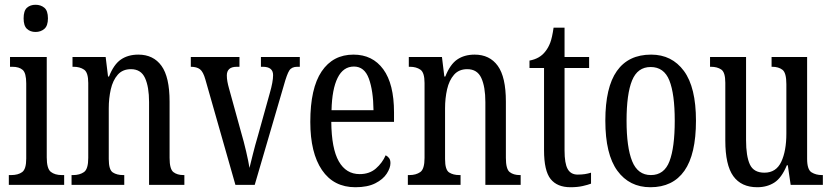

<svg xmlns="http://www.w3.org/2000/svg" viewBox="-20 -775 3490 805"><path d="M129 -641Q107 -641 93 -654Q79 -667 79 -698Q79 -730 93 -742.5Q107 -755 129 -755Q151 -755 166 -742.5Q181 -730 181 -698Q181 -667 166 -654Q151 -641 129 -641ZM17 0V-41H27Q56 -41 73 -53.5Q90 -66 90 -110V-425Q90 -469 75 -482Q60 -495 32 -495H22V-536H176V-115Q176 -68 193 -54.5Q210 -41 239 -41H249V0Z M280 0V-41H287Q314 -41 332 -53.5Q350 -66 350 -113V-427Q350 -471 332.5 -483Q315 -495 289 -495H284V-536H423L433 -454H437Q457 -505 487 -525.5Q517 -546 560 -546Q623 -546 657 -499Q691 -452 691 -349V-113Q691 -66 707 -53.5Q723 -41 749 -41H753V0H605V-347Q605 -411 588 -448Q571 -485 529 -485Q494 -485 473.5 -461.5Q453 -438 444.5 -400.5Q436 -363 436 -321V-108Q436 -63 453 -52Q470 -41 496 -41H501V0Z M841 -442Q832 -474 818.5 -484.5Q805 -495 780 -495V-536H984V-495H973Q951 -495 941 -485.5Q931 -476 931 -459Q931 -446 933.5 -432.5Q936 -419 940 -405L991 -220Q1002 -183 1012 -140Q1022 -97 1026 -71Q1031 -91 1040 -127.5Q1049 -164 1062 -208L1111 -384Q1125 -432 1125 -460Q1125 -495 1082 -495H1074V-536H1237V-495H1226Q1203 -495 1193 -479.5Q1183 -464 1170 -417L1048 0H967Z M1470 10Q1379 10 1330 -62Q1281 -134 1281 -264Q1281 -405 1328.5 -475.5Q1376 -546 1462 -546Q1542 -546 1587 -484.5Q1632 -423 1632 -304V-264H1369Q1370 -152 1400.5 -98.5Q1431 -45 1488 -45Q1529 -45 1556 -68.5Q1583 -92 1597 -124Q1605 -120 1611 -112.5Q1617 -105 1617 -91Q1617 -71 1601.5 -47Q1586 -23 1553.5 -6.5Q1521 10 1470 10ZM1546 -313Q1545 -395 1526.5 -445.5Q1508 -496 1464 -496Q1419 -496 1395.5 -448.5Q1372 -401 1370 -313Z M1690 0V-41H1697Q1724 -41 1742 -53.5Q1760 -66 1760 -113V-427Q1760 -471 1742.5 -483Q1725 -495 1699 -495H1694V-536H1833L1843 -454H1847Q1867 -505 1897 -525.5Q1927 -546 1970 -546Q2033 -546 2067 -499Q2101 -452 2101 -349V-113Q2101 -66 2117 -53.5Q2133 -41 2159 -41H2163V0H2015V-347Q2015 -411 1998 -448Q1981 -485 1939 -485Q1904 -485 1883.5 -461.5Q1863 -438 1854.5 -400.5Q1846 -363 1846 -321V-108Q1846 -63 1863 -52Q1880 -41 1906 -41H1911V0Z M2372 10Q2316 10 2288.5 -24.5Q2261 -59 2261 -145V-490H2200V-521Q2244 -529 2267 -560Q2279 -575 2287 -596Q2295 -617 2301 -659H2347V-536H2450V-490H2347V-144Q2347 -90 2360 -66.5Q2373 -43 2402 -43Q2419 -43 2432 -45Q2445 -47 2458 -51V-5Q2445 0 2423 5Q2401 10 2372 10Z M2707 10Q2619 10 2568.5 -59Q2518 -128 2518 -269Q2518 -409 2566.5 -477.5Q2615 -546 2710 -546Q2797 -546 2847.5 -477.5Q2898 -409 2898 -269Q2898 -128 2849.5 -59Q2801 10 2707 10ZM2709 -41Q2765 -41 2787 -99Q2809 -157 2809 -269Q2809 -381 2786.5 -437.5Q2764 -494 2708 -494Q2653 -494 2630 -437.5Q2607 -381 2607 -269Q2607 -157 2630.5 -99Q2654 -41 2709 -41Z M3155 10Q3088 10 3054.5 -36.5Q3021 -83 3021 -186V-428Q3021 -472 3004 -483.5Q2987 -495 2961 -495H2957V-536H3108V-188Q3108 -120 3124 -85.5Q3140 -51 3185 -51Q3234 -51 3255.5 -96.5Q3277 -142 3277 -215V-422Q3277 -470 3260.5 -482.5Q3244 -495 3218 -495H3215V-536H3364V-109Q3364 -64 3382.5 -52.5Q3401 -41 3426 -41H3430V0H3295L3283 -82H3279Q3257 -29 3226.5 -9.5Q3196 10 3155 10Z"/></svg>

Font: Noto Serif Myanmar ExtraCondensed
Style: Regular
Weight: 400
Width: 2
Designer: Ben Mitchell and the Monotype Design Team
Foundry: Monotype Imaging Inc.
Version: Version 2.106; ttfautohint (v1.8.4.7-5d5b)